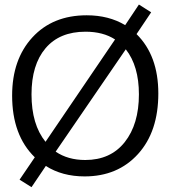

<svg xmlns="http://www.w3.org/2000/svg" viewBox="-20 -758 809 825"><path d="M32.1 -347.4Q32.1 -502.6 119.2 -597.4Q206.4 -692.3 352.6 -692.3Q447.4 -692.3 517.9 -650L576.9 -738.5L629.5 -705.1L566.7 -611.5Q660.3 -519.2 660.3 -356.4Q660.3 -192.3 573.1 -96.2Q485.9 0 343.6 0Q247.4 0 176.9 -44.9L115.4 46.2L64.1 14.1L129.5 -82.1Q32.1 -176.9 32.1 -347.4ZM115.4 -352.6Q115.4 -223.1 175.6 -148.7L474.4 -588.5Q423.1 -621.8 347.4 -621.8Q235.9 -621.8 175.6 -550.6Q115.4 -479.5 115.4 -352.6ZM346.2 -70.5Q455.1 -70.5 516 -147.4Q576.9 -224.4 576.9 -352.6Q576.9 -474.4 520.5 -546.2L219.2 -106.4Q271.8 -70.5 346.2 -70.5Z"/></svg>

Font: Slabo 13px
Style: Regular
Weight: 400
Designer: John Hudson
Foundry: Tiro Typeworks Ltd.
Version: Version 1.02 Build 005a